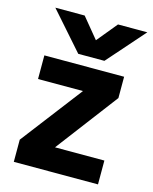

<svg xmlns="http://www.w3.org/2000/svg" viewBox="-111 -805 701 879"><g transform="rotate(15 239.5 -365.5)"><path d="M321 -554H197L41 -731H180L259 -635L338 -731H477ZM439 0H40V-105L262 -395H49V-507H427V-406L205 -113H439Z"/></g></svg>

Font: Hind Mysuru
Style: Bold
Weight: 700
Designer: Manushi Parikh, Hitesh Malaviya
Foundry: Indian Type Foundry
Version: Version 0.703;PS 1.0;hotconv 1.0.86;makeotf.lib2.5.63406